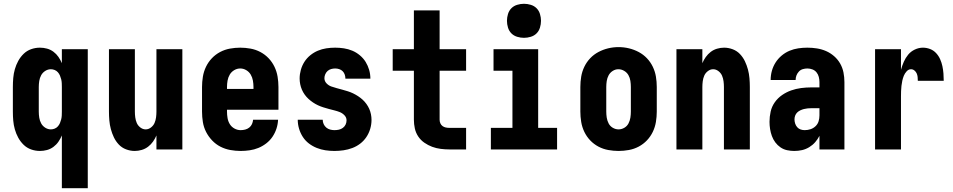

<svg xmlns="http://www.w3.org/2000/svg" viewBox="-20 -790 5040 1015"><path d="M307 205V-74Q300 -57 289 -41Q278 -25 262.5 -13.5Q247 -2 228.5 3Q210 8 191 8Q167 8 144.5 0Q122 -8 105 -24.5Q88 -41 76.5 -62Q65 -83 58.5 -106Q52 -129 50 -152.5Q48 -176 48 -200V-330Q48 -354 50 -377.5Q52 -401 58.5 -424Q65 -447 76.5 -468Q88 -489 105 -505.5Q122 -522 144.5 -530Q167 -538 191 -538Q210 -538 228.5 -533Q247 -528 262.5 -516.5Q278 -505 289 -489Q300 -473 307 -456V-530H444V205ZM249 -106Q259 -106 269 -110Q279 -114 286 -122Q293 -130 297 -139.5Q301 -149 303.5 -159Q306 -169 306.5 -179.5Q307 -190 307 -200V-330Q307 -340 306.5 -350.5Q306 -361 303.5 -371Q301 -381 297 -390.5Q293 -400 286 -408Q279 -416 269 -420Q259 -424 249 -424Q233 -424 219 -415Q205 -406 197.5 -392Q190 -378 187.5 -362Q185 -346 185 -330V-200Q185 -184 187.5 -168Q190 -152 197.5 -138Q205 -124 219 -115Q233 -106 249 -106Z M692 8Q669 8 646.5 -0.5Q624 -9 608 -26Q592 -43 582 -64Q572 -85 566 -107.5Q560 -130 558 -153.5Q556 -177 556 -200V-530H693V-200Q693 -185 695 -169.5Q697 -154 703 -140Q709 -126 722 -116Q735 -106 750 -106Q765 -106 778 -116Q791 -126 797 -140Q803 -154 805 -169.5Q807 -185 807 -200V-530H944V0H807V-74Q800 -57 789 -41.5Q778 -26 763 -14.5Q748 -3 729.5 2.5Q711 8 692 8Z M1252 8Q1225 8 1197.5 3Q1170 -2 1145.5 -14.5Q1121 -27 1101.5 -47.5Q1082 -68 1069.5 -92.5Q1057 -117 1052.5 -144.5Q1048 -172 1048 -200V-330Q1048 -357 1052.5 -384.5Q1057 -412 1069 -437Q1081 -462 1100 -482Q1119 -502 1143.5 -515Q1168 -528 1195.5 -533Q1223 -538 1250 -538Q1277 -538 1304.5 -533Q1332 -528 1356.5 -515Q1381 -502 1400 -482Q1419 -462 1431 -437Q1443 -412 1447.5 -384.5Q1452 -357 1452 -330V-210H1180V-200Q1180 -183 1183 -165.5Q1186 -148 1195 -133.5Q1204 -119 1219.5 -110.5Q1235 -102 1252 -102Q1264 -102 1276 -105Q1288 -108 1297.5 -115.5Q1307 -123 1312 -134Q1317 -145 1318 -157H1450Q1449 -133 1441.5 -110Q1434 -87 1420.5 -67Q1407 -47 1387.5 -32Q1368 -17 1346 -8Q1324 1 1300 4.5Q1276 8 1252 8ZM1180 -320H1320V-330Q1320 -347 1317 -364Q1314 -381 1305.5 -395.5Q1297 -410 1282 -419Q1267 -428 1250 -428Q1233 -428 1218 -419Q1203 -410 1194.5 -395.5Q1186 -381 1183 -364Q1180 -347 1180 -330Z M1748 8Q1724 8 1700.5 4.5Q1677 1 1654.5 -8Q1632 -17 1613 -31.5Q1594 -46 1581 -66Q1568 -86 1561 -109.5Q1554 -133 1554 -157H1686Q1686 -145 1691 -134Q1696 -123 1705 -115.5Q1714 -108 1725.5 -105Q1737 -102 1748 -102Q1760 -102 1771.5 -104.5Q1783 -107 1792.5 -114Q1802 -121 1807 -131.5Q1812 -142 1812 -154Q1812 -169 1801 -180.5Q1790 -192 1776 -197.5Q1762 -203 1747.5 -206.5Q1733 -210 1718.5 -214Q1704 -218 1689.5 -222.5Q1675 -227 1661 -233.5Q1647 -240 1634.5 -248.5Q1622 -257 1611 -267Q1600 -277 1591 -289.5Q1582 -302 1576 -316Q1570 -330 1567 -345Q1564 -360 1564 -375Q1564 -398 1570.5 -421Q1577 -444 1589.5 -463.5Q1602 -483 1620.5 -498Q1639 -513 1660.5 -522Q1682 -531 1705 -534.5Q1728 -538 1752 -538Q1775 -538 1798 -534.5Q1821 -531 1842.5 -522Q1864 -513 1882.5 -497.5Q1901 -482 1913 -462.5Q1925 -443 1931.5 -420.5Q1938 -398 1938 -374H1806Q1806 -385 1802.5 -395.5Q1799 -406 1791.5 -413.5Q1784 -421 1773.5 -424.5Q1763 -428 1752 -428Q1741 -428 1730.5 -425Q1720 -422 1712 -415Q1704 -408 1699.5 -397.5Q1695 -387 1695 -377Q1695 -361 1706 -349.5Q1717 -338 1731 -333Q1745 -328 1760 -324Q1775 -320 1789.5 -316Q1804 -312 1818.5 -307.5Q1833 -303 1846.5 -296.5Q1860 -290 1873 -281.5Q1886 -273 1897 -263Q1908 -253 1917 -240.5Q1926 -228 1932 -214.5Q1938 -201 1941 -186Q1944 -171 1944 -156Q1944 -132 1937 -108.5Q1930 -85 1916.5 -65Q1903 -45 1884 -30.5Q1865 -16 1842.5 -7.5Q1820 1 1796 4.5Q1772 8 1748 8Z M2356 0Q2333 0 2309.5 -3Q2286 -6 2264.5 -14Q2243 -22 2223.5 -35.5Q2204 -49 2191 -68.5Q2178 -88 2173 -111Q2168 -134 2168 -157V-416H2056V-530H2168V-735H2304V-530H2444V-416H2304V-157Q2304 -147 2308 -138Q2312 -129 2319.5 -123.5Q2327 -118 2336.5 -116Q2346 -114 2356 -114H2444V0Z M2575 0V-114H2689V-416H2589V-530H2825V-114H2925V0ZM2750 -590Q2732 -590 2714 -595.5Q2696 -601 2683.5 -613.5Q2671 -626 2665.5 -644Q2660 -662 2660 -680Q2660 -698 2665.5 -716Q2671 -734 2683.5 -746.5Q2696 -759 2714 -764.5Q2732 -770 2750 -770Q2768 -770 2786 -764.5Q2804 -759 2816.5 -746.5Q2829 -734 2834.5 -716Q2840 -698 2840 -680Q2840 -662 2834.5 -644Q2829 -626 2816.5 -613.5Q2804 -601 2786 -595.5Q2768 -590 2750 -590Z M3250 8Q3223 8 3195.5 3Q3168 -2 3143.5 -15Q3119 -28 3100 -48Q3081 -68 3069 -93Q3057 -118 3052.5 -145.5Q3048 -173 3048 -200V-330Q3048 -358 3052.5 -385Q3057 -412 3069 -437Q3081 -462 3100 -482Q3119 -502 3143.5 -515Q3168 -528 3195 -534.5Q3222 -541 3250 -541Q3278 -541 3305 -534.5Q3332 -528 3356.5 -515Q3381 -502 3400 -482Q3419 -462 3431 -437Q3443 -412 3447.5 -385Q3452 -358 3452 -330V-200Q3452 -173 3447.5 -145.5Q3443 -118 3431 -93Q3419 -68 3400 -48Q3381 -28 3356.5 -15Q3332 -2 3304.5 3Q3277 8 3250 8ZM3250 -106Q3266 -106 3280.5 -114.5Q3295 -123 3302.5 -137.5Q3310 -152 3312.5 -168Q3315 -184 3315 -200V-330Q3315 -346 3312.5 -362.5Q3310 -379 3302 -393Q3294 -407 3279.5 -415.5Q3265 -424 3249 -424Q3233 -424 3219 -415Q3205 -406 3197.5 -392Q3190 -378 3187.5 -362Q3185 -346 3185 -330V-200Q3185 -184 3187.5 -168Q3190 -152 3197.5 -137.5Q3205 -123 3219.5 -114.5Q3234 -106 3250 -106Z M3556 0V-530H3693V-456Q3700 -473 3711 -488.5Q3722 -504 3737 -515.5Q3752 -527 3770.5 -532.5Q3789 -538 3808 -538Q3831 -538 3853.5 -529.5Q3876 -521 3892 -504Q3908 -487 3918 -466Q3928 -445 3934 -422.5Q3940 -400 3942 -376.5Q3944 -353 3944 -330V0H3807V-330Q3807 -345 3805 -360.5Q3803 -376 3797 -390Q3791 -404 3778 -414Q3765 -424 3750 -424Q3735 -424 3722 -414Q3709 -404 3703 -390Q3697 -376 3695 -360.5Q3693 -345 3693 -330V0Z M4179 8Q4160 8 4141 4Q4122 0 4106 -11Q4090 -22 4078.5 -37.5Q4067 -53 4060.5 -71Q4054 -89 4051 -108Q4048 -127 4048 -146Q4048 -173 4054 -200Q4060 -227 4076 -249.5Q4092 -272 4114.5 -287.5Q4137 -303 4162.5 -312Q4188 -321 4215 -324.5Q4242 -328 4269 -328H4312V-356Q4312 -370 4308.5 -383.5Q4305 -397 4296.5 -407.5Q4288 -418 4275 -423Q4262 -428 4248 -428Q4236 -428 4224 -424.5Q4212 -421 4203.5 -412Q4195 -403 4190.5 -391.5Q4186 -380 4186 -367H4054Q4054 -392 4060.5 -415.5Q4067 -439 4080 -459.5Q4093 -480 4112 -496Q4131 -512 4153.5 -521.5Q4176 -531 4200 -534.5Q4224 -538 4248 -538Q4274 -538 4299 -534Q4324 -530 4347 -520Q4370 -510 4389.5 -493Q4409 -476 4421.5 -454Q4434 -432 4439 -407Q4444 -382 4444 -356V0H4312V-72Q4303 -54 4289.5 -38.5Q4276 -23 4258 -12Q4240 -1 4220 3.5Q4200 8 4179 8ZM4234 -102Q4250 -102 4265 -107Q4280 -112 4291.5 -123Q4303 -134 4307.5 -149Q4312 -164 4312 -180V-218H4269Q4259 -218 4249 -217Q4239 -216 4229.5 -213.5Q4220 -211 4210.5 -206.5Q4201 -202 4194 -195Q4187 -188 4183.5 -178.5Q4180 -169 4180 -159Q4180 -148 4183.5 -137Q4187 -126 4194.5 -117.5Q4202 -109 4212.5 -105.5Q4223 -102 4234 -102Z M4606 0V-530H4743V-421Q4749 -443 4758 -463.5Q4767 -484 4781 -501Q4795 -518 4816 -528Q4837 -538 4859 -538Q4878 -538 4896.5 -531Q4915 -524 4928.5 -509.5Q4942 -495 4950 -477Q4958 -459 4962 -440Q4966 -421 4967.5 -401.5Q4969 -382 4969 -363H4832Q4832 -373 4831 -383Q4830 -393 4826 -402Q4822 -411 4814 -417.5Q4806 -424 4796 -424Q4783 -424 4773 -413Q4763 -402 4758 -389.5Q4753 -377 4750 -363.5Q4747 -350 4745.5 -336Q4744 -322 4743.5 -308.5Q4743 -295 4743 -281V0Z"/></svg>

Font: iosevka_custom_sans_ss08 Heavy
Style: Regular
Weight: 900
Designer: Belleve Invis
Foundry: Belleve Invis
Version: Version 10.3.0; ttfautohint (v1.8.3)